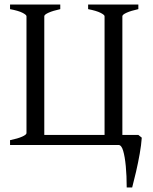

<svg xmlns="http://www.w3.org/2000/svg" viewBox="-20 -635 670 841"><path d="M24 0V-21Q58 -28 77 -36.5Q96 -45 96 -52V-564Q96 -570 78.5 -579Q61 -588 24 -595V-615H244V-595Q212 -588 193 -579.5Q174 -571 174 -564V-44H438V-564Q438 -570 420 -579Q402 -588 366 -595V-615H586V-595Q554 -588 535 -579.5Q516 -571 516 -564V-44H586L601 -32Q599 -1 592 38.5Q585 78 576 117Q567 156 559 186H535Q535 135 531 93Q527 51 519.5 25.5Q512 0 499 0Z"/></svg>

Font: ChillKai
Style: Regular
Weight: 400
Designer: ChillType
Foundry: 寒蝉字型
Version: Version 2.000